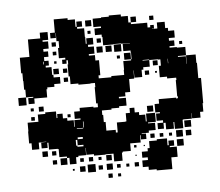

<svg xmlns="http://www.w3.org/2000/svg" viewBox="-44 -573 730 637"><g transform="rotate(-5 321.0 -254.0)"><path d="M618 -288H627V-204H625V-176H614V-157H586V-174H585V-156H556V-155H554V-127H526V-150H523V-128H497V-150H490V-131H470V-151H489V-159H468V-183H481V-187H466V-215H481V-230H539V-227H543V-228H545V-234H543V-288H545V-296H515V-302H491V-340H498V-361H490V-362H461V-364H439V-362H461V-340H439V-332H433V-308H407V-332H406V-305H389V-262H372V-249H350V-244H373V-218H348V-213H322V-209H290V-194H293V-170H299V-141H330V-132H336V-165H365V-166H368V-193H382V-209H398V-193H412V-183H432V-160H435V-186H465V-156H439V-153H462V-129H439V-122H415V-120H429V-102H411V-116H409V-92H374V-67H347V-64H344V-37H316V-63H289V-62H251V-67H226V-90H225V-66H199V-62H191V-40H169V-62H161V-67H136V-94H133V-95H104V-118H100V-101H80V-121H97V-122H80V-121H72V-99H48V-121H40V-161H41V-190H77V-214H102V-219H138V-197H141V-210H159V-194H173V-185H194V-163H196V-185H217V-189H198V-213H217V-224H263V-221H278V-234H273V-288H275V-302H260V-301H220V-305H194V-331H190V-371H192V-385H187V-374H173V-388H184V-394H163V-428H167V-451H160V-478H159V-462H141V-480H157V-524H203V-518H227V-493H231V-510H249V-492H232V-486H255V-457H256V-434H259V-452H281V-430H263V-423H282V-399H263V-394H283V-376H295V-326H289V-316H331V-320H374V-337H375V-366H401V-370H403V-393H402V-399H378V-423H402V-424H373V-425H347V-424H313V-452H311V-460H289V-482H311V-487H286V-515H314V-517H340V-521H380V-514H403V-492H411V-486H465V-470H474V-477H486V-465H479V-464H497V-484H523V-463H532V-453H552V-429H532V-420H549V-402H532V-397H556V-395H584V-367H557V-364H583V-339H584V-367H616V-339H618ZM260 -511H280V-491H260ZM411 -510H429V-492H411ZM473 -508H487V-494H473ZM50 -271H67V-274H43V-300H39V-329H38V-355H34V-407H66V-465H107V-484H133V-458H114V-453H132V-429H114V-420H129V-402H114V-389H128V-373H117V-367H136V-341H140V-332H161V-310H140V-301H116V-295H113V-268H70V-251H50ZM275 -476V-466H265V-476ZM143 -448H157V-434H143ZM293 -434V-448H307V-434ZM348 -423H372V-399H348ZM310 -401H290V-421H310ZM320 -421H340V-401H320ZM144 -417H156V-405H144ZM565 -416H575V-406H565ZM379 -370V-392H401V-370ZM112 -387H110V-378H112ZM365 -386V-376H355V-386ZM154 -385V-377H146V-385ZM523 -346V-361H522V-346ZM141 -360H159V-342H141ZM472 -359H488V-343H472ZM173 -358H187V-344H173ZM187 -314H173V-328H187ZM443 -314V-328H457V-314ZM483 -324V-318H477V-324ZM17 -274H43V-248H17ZM98 -239V-223H82V-239ZM55 -226V-236H65V-226ZM460 -191H440V-211H460ZM66 -195H54V-207H66ZM185 -206V-196H175V-206ZM224 -158H226V-178H224ZM202 -155H223V-157H202ZM581 -130H559V-152H581ZM219 -127H202V-121H219ZM551 -100H529V-122H551ZM579 -102H561V-120H579ZM195 -119V-100H199V-96H219V-101H200V-119ZM443 -104V-118H457V-104ZM474 -105V-117H486V-105ZM505 -106V-116H515V-106ZM519 -72H504V-68H527V-34H506V5H454V1H428V-10H409V-32H428V-41H410V-61H430V-71H437V-94H463V-98H497V-75H501V-90H519ZM551 -70H529V-92H551ZM99 -72H81V-90H99ZM127 -74H113V-88H127ZM386 -85H394V-77H386ZM418 -79V-83H422V-79ZM161 -40H139V-62H161ZM291 -42V-60H309V-42ZM127 -44H113V-58H127ZM233 -44V-58H247V-44ZM204 -45V-57H216V-45ZM265 -46V-56H275V-46ZM392 -53V-49H388V-53ZM253 -8H227V-34H253ZM310 -11H290V-31H310ZM219 -12H201V-30H219ZM277 -14H263V-28H277ZM397 -14H383V-28H397ZM336 -15H324V-27H336ZM365 -16H355V-26H365ZM183 -18H177V-24H183ZM307 16H293V2H307ZM335 14H325V4H335Z"/></g></svg>

Font: Rubik-Storm
Style: Regular
Weight: 400
Designer: NaN (generative design), Hubert & Fischer (Rubik source font outlines)
Foundry: NaN, Hubert & Fischer
Version: Version 1.000